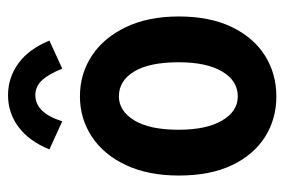

<svg xmlns="http://www.w3.org/2000/svg" viewBox="-135 -563 708 478"><g transform="rotate(-90 219.0 -324.0)"><path d="M218 10Q162 10 117.5 -18Q73 -46 47 -100Q21 -154 21 -233Q21 -309 47 -364.5Q73 -420 118 -449.5Q163 -479 218 -479Q274 -479 319 -449.5Q364 -420 390.5 -364.5Q417 -309 417 -233Q417 -155 390.5 -100.5Q364 -46 319 -18Q274 10 218 10ZM218 -86Q257 -86 280 -125Q303 -164 303 -233Q303 -306 280 -344Q257 -382 218 -382Q182 -382 158.5 -344Q135 -306 135 -233Q135 -164 158 -125Q181 -86 218 -86ZM156 -523 86 -555Q107 -606 142 -632Q177 -658 221 -658Q265 -658 300.5 -632Q336 -606 357 -555L287 -523Q274 -556 258.5 -573Q243 -590 221 -590Q177 -590 156 -523Z"/></g></svg>

Font: Inconsolata SemiCondensed ExtraBold
Style: Regular
Weight: 800
Width: 4
Monospace: yes
Designer: Raph Levien, Cyreal, Brenton Simpson
Foundry: Raph Levien, Cyreal, Google
Version: Version 3.100; ttfautohint (v1.8.4.7-5d5b)